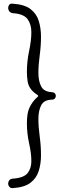

<svg xmlns="http://www.w3.org/2000/svg" viewBox="-20 -873 391 1035"><path d="M261 -336Q217 -335 202 -305.5Q187 -276 187 -232Q187 -189 194 -137.5Q201 -86 201 -36Q201 9 189 48Q177 87 144.5 112Q112 137 49 141Q37 142 30.5 134Q24 126 24 116Q24 107 30 99Q36 91 49 90Q108 86 128.5 60.5Q149 35 149 -4Q149 -46 137 -100Q125 -154 125 -210Q125 -223 126 -235.5Q127 -248 129 -261Q134 -287 148.5 -310.5Q163 -334 182 -350Q190 -356 181 -362Q136 -390 129 -434Q127 -447 126 -459.5Q125 -472 125 -485Q125 -542 137 -598.5Q149 -655 149 -700Q149 -742 128.5 -770Q108 -798 49 -802Q36 -804 30 -812Q24 -820 24 -830Q24 -840 30 -847.5Q36 -855 49 -853Q112 -849 144.5 -824Q177 -799 189 -760Q201 -721 201 -675Q201 -626 194 -574.5Q187 -523 187 -480Q187 -436 202 -407Q217 -378 261 -376Q271 -375 276 -369.5Q281 -364 281 -356Q281 -349 276 -342.5Q271 -336 261 -336Z"/></svg>

Font: Kiwi Maru Medium
Style: Regular
Weight: 500
Designer: Hiroki-Chan
Version: Version 1.100